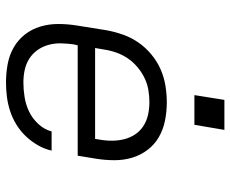

<svg xmlns="http://www.w3.org/2000/svg" viewBox="-84 -676 768 640"><g transform="rotate(90 300.0 -356.0)"><path d="M255 8Q224 8 194 2.5Q164 -3 138.5 -17.5Q113 -32 95 -55Q77 -78 68.5 -106.5Q60 -135 60 -166Q60 -197 65 -228L81 -328Q86 -355 95.5 -382Q105 -409 121.5 -433Q138 -457 161.5 -476.5Q185 -496 211.5 -507.5Q238 -519 266 -523.5Q294 -528 321 -528Q321 -528 321 -528Q321 -528 321 -528Q352 -528 382 -522Q412 -516 437 -501.5Q462 -487 479.5 -464Q497 -441 505.5 -413Q514 -385 514 -354Q514 -323 509 -292L499 -231H131L128 -218Q125 -197 124.5 -175.5Q124 -154 129.5 -134Q135 -114 146.5 -97.5Q158 -81 175 -70Q192 -59 212.5 -54.5Q233 -50 255 -50Q279 -50 304 -54Q329 -58 352 -69Q375 -80 393.5 -100Q412 -120 418 -144H482Q477 -121 464.5 -99Q452 -77 434.5 -58.5Q417 -40 395 -26.5Q373 -13 349.5 -5.5Q326 2 302.5 5Q279 8 255 8ZM140 -289H443L445 -302Q449 -323 449 -344.5Q449 -366 444 -386Q439 -406 428 -422.5Q417 -439 400 -450Q383 -461 362.5 -465.5Q342 -470 320 -470Q300 -470 279.5 -466.5Q259 -463 239.5 -453.5Q220 -444 203 -429.5Q186 -415 174 -397Q162 -379 155 -359Q148 -339 145 -318ZM396 -620H297L313 -720H413Z"/></g></svg>

Font: Iosevka SS04 Lt Ex Obl
Style: Regular
Weight: 300
Width: 7
Italic angle: -9°
Monospace: yes
Designer: Belleve Invis
Foundry: Belleve Invis
Version: Version 19.0.0; ttfautohint (v1.8.4)